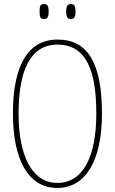

<svg xmlns="http://www.w3.org/2000/svg" viewBox="-20 -921 570 951"><path d="M331 -827C347 -827 354 -835 354 -863C354 -893 347 -901 331 -901C315 -901 308 -893 308 -863C308 -835 315 -827 331 -827ZM198 -827C214 -827 221 -835 221 -863C221 -893 214 -901 198 -901C181 -901 176 -893 176 -863C176 -835 181 -827 198 -827ZM264 10C404 10 485 -125 485 -358C485 -610 414 -725 265 -725C118 -725 44 -596 44 -359C44 -137 116 10 264 10ZM264 -15C137 -15 72 -153 72 -358C72 -574 131 -700 265 -700C406 -700 457 -574 457 -358C457 -146 392 -15 264 -15Z"/></svg>

Font: Noto Serif Sinhala ExtraCondensed Thin
Style: Regular
Weight: 100
Width: 2
Designer: Jelle Bosma - Monotype Design Team
Foundry: Monotype Imaging Inc.
Version: Version 2.007